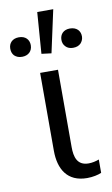

<svg xmlns="http://www.w3.org/2000/svg" viewBox="-149 -859 539 921"><g transform="rotate(-10 120.5 -398.0)"><path d="M199 15C227 15 253 9 269 2V-63C253 -57 236 -53 218 -53C162 -53 151 -97 151 -144V-521H64V-142C64 -53 102 15 199 15ZM-7 -612C22 -612 43 -630 43 -660C43 -687 25 -707 -7 -707C-39 -707 -57 -687 -57 -660C-57 -646 -53 -635 -45 -626C-35 -617 -24 -612 -7 -612ZM134 -604 179 -811H101L86 -610ZM241 -612C258 -612 270 -617 279 -626C287 -635 292 -646 292 -659C292 -686 274 -706 241 -706C210 -706 192 -686 192 -659C192 -646 196 -635 205 -626C213 -617 226 -612 241 -612Z"/></g></svg>

Font: Cheyenne Sans
Style: Regular
Weight: 400
Designer: The Public Sans project authors (U.S. Web Design System), Libre Franklin designed by Pablo Impallari and Rodrigo Fuenzal
Foundry: The Cheyenne Sans Project Authors
Version: Version 2.007